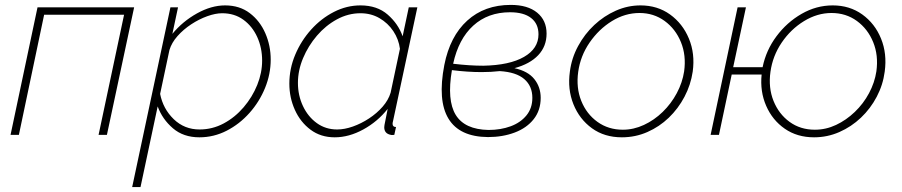

<svg xmlns="http://www.w3.org/2000/svg" viewBox="-20 -550 3678 783"><path d="M23 0 133 -520H527L416 0H382L486 -490H160L57 0Z M675 -520H706L683 -412Q725 -463 783.5 -495.5Q842 -528 898 -528Q957 -528 998.5 -496.5Q1040 -465 1062 -414.5Q1084 -364 1084 -307Q1084 -248 1061 -191.5Q1038 -135 997.5 -89.5Q957 -44 904.5 -17Q852 10 793 10Q728 10 685 -27Q642 -64 623 -116L553 213H519ZM794 -22Q846 -22 892 -46.5Q938 -71 973.5 -112.5Q1009 -154 1029 -203.5Q1049 -253 1049 -303Q1049 -355 1029 -399Q1009 -443 972.5 -469.5Q936 -496 886 -496Q859 -496 825.5 -484Q792 -472 760 -451Q728 -430 704 -403Q680 -376 671 -346L633 -167Q645 -106 688.5 -64Q732 -22 794 -22Z M1345 10Q1288 10 1246.5 -21Q1205 -52 1182.5 -102Q1160 -152 1160 -209Q1160 -270 1184 -327Q1208 -384 1249 -429.5Q1290 -475 1342 -501.5Q1394 -528 1450 -528Q1518 -528 1561 -490.5Q1604 -453 1622 -402L1647 -520H1682L1583 -57Q1581 -50 1581 -45Q1581 -32 1595 -32L1588 0Q1584 0 1580.5 0.5Q1577 1 1574 0Q1547 -5 1547 -31Q1547 -35 1548 -40.5Q1549 -46 1552 -60.5Q1555 -75 1561 -106Q1520 -54 1461.5 -22Q1403 10 1345 10ZM1355 -22Q1385 -22 1419 -34Q1453 -46 1485 -67Q1517 -88 1540.5 -115Q1564 -142 1573 -172L1611 -351Q1606 -390 1584 -423Q1562 -456 1527.5 -476Q1493 -496 1450 -496Q1400 -496 1354 -471Q1308 -446 1272.5 -404.5Q1237 -363 1216 -313Q1195 -263 1195 -212Q1195 -161 1215.5 -117.5Q1236 -74 1272 -48Q1308 -22 1355 -22Z M1970 9Q1854 8 1809 -66Q1764 -140 1792 -285Q1815 -402 1885.5 -466Q1956 -530 2063 -530Q2132 -530 2170.5 -498.5Q2209 -467 2209 -413Q2209 -361 2175 -325Q2141 -289 2078 -272Q2133 -260 2159 -227.5Q2185 -195 2185 -151Q2185 -100 2156.5 -64Q2128 -28 2079 -9.5Q2030 9 1970 9ZM2060 -500Q1970 -500 1910 -445.5Q1850 -391 1828 -290Q1862 -286 1892.5 -284Q1923 -282 1951 -282Q2058 -284 2117 -318Q2176 -352 2176 -410Q2176 -453 2146 -476.5Q2116 -500 2060 -500ZM1972 -20Q2022 -20 2062.5 -35Q2103 -50 2127 -79.5Q2151 -109 2151 -151Q2151 -199 2118 -227.5Q2085 -256 2018 -260Q1983 -256 1944 -256Q1916 -256 1885.5 -258Q1855 -260 1823 -264Q1802 -141 1838.5 -81.5Q1875 -22 1972 -20Z M2516 10Q2445 10 2394 -27Q2343 -64 2318.5 -125Q2294 -186 2304 -258Q2311 -313 2337.5 -362Q2364 -411 2403.5 -448Q2443 -485 2491.5 -506.5Q2540 -528 2592 -528Q2661 -528 2712.5 -491Q2764 -454 2789.5 -392.5Q2815 -331 2805 -258Q2797 -204 2771.5 -155.5Q2746 -107 2707.5 -70Q2669 -33 2620 -11.5Q2571 10 2516 10ZM2520 -21Q2564 -21 2606 -40.5Q2648 -60 2682.5 -93.5Q2717 -127 2740 -170Q2763 -213 2770 -259Q2779 -324 2757 -378Q2735 -432 2690.5 -464.5Q2646 -497 2588 -497Q2529 -497 2475.5 -464Q2422 -431 2384.5 -376.5Q2347 -322 2338 -257Q2329 -192 2350.5 -138.5Q2372 -85 2416.5 -53Q2461 -21 2520 -21Z M2878 0 2988 -520H3022L2970 -276H3090Q3104 -345 3146.5 -402Q3189 -459 3249 -493.5Q3309 -528 3376 -528Q3445 -528 3496.5 -491Q3548 -454 3573 -392.5Q3598 -331 3588 -258Q3581 -204 3555.5 -155.5Q3530 -107 3491 -70Q3452 -33 3403 -11.5Q3354 10 3300 10Q3231 10 3180.5 -25Q3130 -60 3104.5 -118.5Q3079 -177 3086 -246H2964L2912 0ZM3303 -21Q3348 -21 3389.5 -40.5Q3431 -60 3466 -93.5Q3501 -127 3524 -170Q3547 -213 3554 -259Q3563 -324 3541 -378Q3519 -432 3474.5 -464.5Q3430 -497 3371 -497Q3313 -497 3259 -464Q3205 -431 3168 -376.5Q3131 -322 3122 -257Q3113 -192 3134.5 -138.5Q3156 -85 3200 -53Q3244 -21 3303 -21Z"/></svg>

Font: Raleway ExtraLight
Style: Italic
Weight: 200
Italic angle: -12°
Designer: Matt McInerney, Pablo Impallari, Rodrigo Fuenzalida
Foundry: Matt McInerney, Pablo Impallari, Rodrigo Fuenzalida
Version: Version 4.026